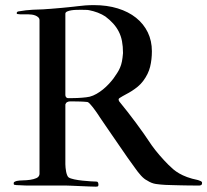

<svg xmlns="http://www.w3.org/2000/svg" viewBox="-20 -715 799 740"><path d="M132.3 -43.9V-636.7Q132.3 -643.6 127.9 -647.9Q123.5 -652.3 116.9 -655Q110.4 -657.7 103 -658.7Q95.7 -659.7 89.8 -659.7H69.8Q63 -659.7 58.6 -659.7Q54.2 -659.7 50.3 -660.6Q44.4 -660.6 44.4 -664.1Q44.4 -669.4 50.3 -670.9Q66.4 -673.8 79.8 -675.3Q93.3 -676.8 106.4 -677.5Q119.6 -678.2 133.1 -678.5Q146.5 -678.7 162.6 -680.2Q165 -680.2 173.6 -680.9Q182.1 -681.6 194.1 -682.6Q206.1 -683.6 219.5 -684.8Q232.9 -686 244.9 -687.3Q256.8 -688.5 265.6 -689.5Q274.4 -690.4 277.3 -690.9Q291.5 -692.9 308.3 -694.1Q325.2 -695.3 341.8 -695.3Q392.6 -695.3 433.8 -682.6Q475.1 -669.9 504.4 -646.5Q533.7 -623 549.6 -590.3Q565.4 -557.6 565.4 -517.6Q565.4 -485.8 558.6 -457.8Q551.8 -429.7 531.7 -402.8Q522 -390.1 511 -381.1Q500 -372.1 488.5 -364.7Q477.1 -357.4 464.8 -351.1Q452.6 -344.7 440.4 -336.9Q437 -335 437 -330.1Q437 -329.1 439.5 -324.2Q472.7 -283.7 503.9 -241.7Q535.2 -199.7 564.5 -155.3Q578.1 -136.2 595 -116.7Q611.8 -97.2 628.9 -80.1Q638.2 -70.8 647.9 -62.5Q657.7 -54.2 670.7 -46.6Q683.6 -39.1 701.2 -32.5Q718.8 -25.9 743.2 -21Q749.5 -19 754.2 -16.8Q758.8 -14.6 758.8 -10.3Q758.8 -1.5 752.9 -1Q752 0 748.8 0Q745.6 0 741.2 0H728.5Q718.8 0 705.3 -0.2Q691.9 -0.5 677 -0.7Q662.1 -1 646.5 -1.5Q630.9 -2 617.7 -2.4Q598.1 -3.4 581.1 -5.9Q564 -8.3 546.9 -19.5Q535.6 -24.9 523.4 -38.3Q511.2 -51.8 500.5 -67.4Q487.3 -85 472.4 -106.4Q457.5 -127.9 442.4 -149.9Q427.2 -171.9 412.8 -192.9Q398.4 -213.9 386.5 -231.2Q374.5 -248.5 366.5 -260.5Q358.4 -272.5 356 -276.4Q354 -279.3 348.9 -286.6Q343.8 -293.9 337.9 -301.5Q332 -309.1 326.2 -315.2Q320.3 -321.3 317.4 -321.8Q305.7 -323.2 290.3 -323.7Q274.9 -324.2 262.2 -324.2H249.5Q244.1 -324.2 239 -321.5Q233.9 -318.8 231.9 -312.5V-82Q231.9 -76.2 232.7 -68.4Q233.4 -60.5 234.9 -53.2Q236.3 -45.9 238.8 -39.8Q241.2 -33.7 244.6 -31.2Q251 -26.9 266.1 -23.7Q281.2 -20.5 298.1 -18.8Q314.9 -17.1 330.3 -16.1Q345.7 -15.1 352.1 -15.1Q356.4 -15.1 357.9 -11.2Q359.4 -7.3 359.4 -3.4Q359.4 2 357.2 3.2Q355 4.4 348.6 4.4Q340.8 4.4 323.7 3.7Q306.6 2.9 287.8 2.2Q269 1.5 253.2 0.7Q237.3 0 231.9 0H80.6Q78.6 0 74.2 -0.2Q69.8 -0.5 64.5 -0.7Q59.1 -1 53.7 -1.2Q48.3 -1.5 44.4 -1.5Q39.1 -2.4 35.9 -2.7Q32.7 -2.9 32.7 -8.3Q32.7 -11.7 34.7 -13.4Q36.6 -15.1 44.4 -17.6Q53.7 -19.5 68.1 -19.8Q82.5 -20 96.2 -22Q109.9 -23.9 120.4 -28.6Q130.9 -33.2 132.3 -43.9ZM231.9 -662.1V-348.6Q231.9 -343.8 234.9 -340.3Q237.8 -336.9 241.2 -336.9H260.7Q277.3 -336.9 295.9 -338.4Q314.5 -339.8 325.7 -342.3Q338.9 -345.7 352.1 -353.3Q365.2 -360.8 377 -370.4Q388.7 -379.9 398.9 -390.9Q409.2 -401.9 417 -412.1Q425.3 -423.8 431.6 -433.6Q438 -443.4 442.6 -454.1Q447.3 -464.8 450 -478.3Q452.6 -491.7 454.1 -510.3Q454.1 -536.1 450.2 -556.4Q446.3 -576.7 437.7 -593.3Q429.2 -609.9 416.5 -624Q403.8 -638.2 386.2 -651.4Q380.4 -655.3 372.8 -659.2Q365.2 -663.1 356.9 -666.3Q348.6 -669.4 339.8 -671.9Q331.1 -674.3 323.2 -675.8Q318.8 -676.8 308.6 -677Q298.3 -677.2 292 -677.2Q285.2 -677.2 274.9 -677Q264.6 -676.8 255.1 -675.3Q245.6 -673.8 238.8 -670.7Q231.9 -667.5 231.9 -662.1Z"/></svg>

Font: IM FELL French Canon SC
Style: Regular
Weight: 400
Designer: Igino Marini
Foundry: Igino Marini
Version: 3.00